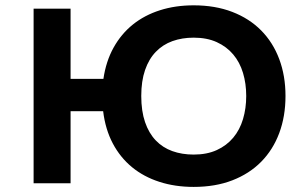

<svg xmlns="http://www.w3.org/2000/svg" viewBox="-20 -695 1166 728"><path d="M247.6 -396H372.1Q381.8 -462.4 410.6 -514.4Q439.5 -566.4 483.9 -602.1Q528.3 -637.7 586.7 -656.2Q645 -674.8 714.4 -674.8Q795.9 -674.8 860.6 -649.9Q925.3 -625 970.2 -579.6Q1015.1 -534.2 1038.8 -470.9Q1062.5 -407.7 1062.5 -331.1Q1062.5 -253.9 1038.8 -190.4Q1015.1 -127 970.2 -81.5Q925.3 -36.1 860.8 -11.2Q796.4 13.7 714.4 13.7Q644 13.7 584.7 -5.4Q525.4 -24.4 480.7 -61Q436 -97.7 407.7 -151.1Q379.4 -204.6 371.1 -273.4H247.6V0H107.4V-662.1H247.6ZM515.6 -331.1Q515.6 -273.9 530 -231.9Q544.4 -189.9 570.6 -162.6Q596.7 -135.3 633.3 -122.1Q669.9 -108.9 714.4 -108.9Q764.6 -108.9 802 -126Q839.4 -143.1 864.3 -172.9Q889.2 -202.6 901.4 -243.4Q913.6 -284.2 913.6 -331.1Q913.6 -377.9 901.4 -418.5Q889.2 -459 864.3 -488.5Q839.4 -518.1 802 -535.2Q764.6 -552.2 714.4 -552.2Q670.4 -552.2 633.8 -539.1Q597.2 -525.9 570.8 -498.5Q544.4 -471.2 530 -429.4Q515.6 -387.7 515.6 -331.1Z"/></svg>

Font: PT Astra Sans
Style: Bold
Weight: 700
Designer: A.Korolkova, I. Chaeva
Foundry: ParaType Ltd
Version: Version 1.001; ttfautohint (v1.6)